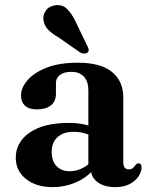

<svg xmlns="http://www.w3.org/2000/svg" viewBox="-20 -735 600 767"><path d="M342.5 -63.5V-74L333 -76V-374.5Q333 -409.5 315.2 -428.8Q297.5 -448 265 -448Q235.5 -448 219.5 -435.5Q203.5 -423 203.5 -404.5V-360.5Q203.5 -330.5 183.5 -314.2Q163.5 -298 127 -298Q96 -298 80 -312.8Q64 -327.5 64 -353Q64 -384.5 90 -414.8Q116 -445 166.5 -464.8Q217 -484.5 291 -484.5Q383 -484.5 427.8 -447.2Q472.5 -410 472.5 -346.5V-86.5Q472.5 -72.5 478.2 -65.5Q484 -58.5 494.5 -58.5Q505.5 -58.5 511 -63.8Q516.5 -69 520.5 -74.5Q523 -78 526 -80.2Q529 -82.5 533.5 -82.5Q539.5 -82.5 542.5 -78Q545.5 -73.5 545.5 -66Q545.5 -49 533.8 -31Q522 -13 498.8 -0.2Q475.5 12.5 440.5 12.5Q396 12.5 369.2 -7.8Q342.5 -28 342.5 -63.5ZM43 -104.5Q43 -167 98.8 -205.5Q154.5 -244 254.5 -244Q287 -244 313.2 -238.5Q339.5 -233 358.5 -223.5L347.5 -191.5Q330.5 -199.5 312.8 -204Q295 -208.5 274.5 -208.5Q233 -208.5 209.8 -187.2Q186.5 -166 186.5 -128.5Q186.5 -91 206.2 -71Q226 -51 257.5 -51Q284.5 -51 309.2 -63.2Q334 -75.5 351 -97.5L362 -69Q334.5 -30 288.2 -8.8Q242 12.5 190 12.5Q124.5 12.5 83.8 -20Q43 -52.5 43 -104.5ZM282 -648.5 329 -551Q333 -544.5 334.2 -537.8Q335.5 -531 330 -525.5Q325 -521 316.8 -521Q308.5 -521 301.5 -524.5L212.5 -586.5Q186 -601.5 171.2 -617.5Q156.5 -633.5 153.5 -655.5Q151 -675.5 163.5 -693.2Q176 -711 201.5 -714Q229.5 -717.5 248 -699.2Q266.5 -681 282 -648.5Z"/></svg>

Font: Fraunces SemiBold
Style: Regular
Weight: 600
Version: Version 1.000;[b76b70a41]